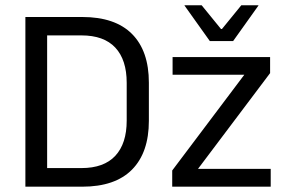

<svg xmlns="http://www.w3.org/2000/svg" viewBox="-20 -703 1080 723"><path d="M131.5 0V-70.1H286.7Q371.3 -70.1 414.2 -116.3Q457.1 -162.5 457.1 -248.7V-391.1Q457.1 -477.7 414.2 -523.7Q371.3 -569.7 286.7 -569.7H130.9V-639H289.6Q413.5 -639 477.1 -575.1Q540.6 -511.3 540.6 -391.6V-248.2Q540.6 -128.6 477.1 -64.3Q413.5 0 289.6 0ZM75.6 0V-639H157.5V0ZM999.4 -67.1V0H628.5V-61L900 -421.6H629.9V-488.2H997.1V-427.7L725.6 -67.1ZM770.1 -548.4 674.9 -681.9V-683.1H739.4L812.1 -593.9H815.9L888.6 -683.1H953.1V-681.9L857.9 -548.4Z"/></svg>

Font: Anek Latin Medium
Style: Regular
Weight: 500
Designer: Yesha Goshar
Foundry: Ek Type
Version: Version 1.003